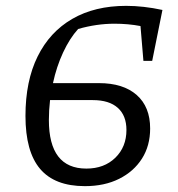

<svg xmlns="http://www.w3.org/2000/svg" viewBox="-20 -628 609 656"><path d="M270 8Q167 8 117 -51Q67 -110 67 -232Q67 -351 108.5 -435Q150 -519 227 -563.5Q304 -608 411 -608Q470 -608 535 -594L500 -420H470L460 -539Q418 -547 371 -547Q310 -547 247 -529Q218 -497 195.5 -448.5Q173 -400 161 -344H318Q401 -344 447 -303.5Q493 -263 493 -189Q493 -130 465 -86Q437 -42 387 -17Q337 8 270 8ZM147 -218Q147 -52 275 -52Q336 -52 374 -89Q412 -126 412 -184Q412 -233 382.5 -259.5Q353 -286 297 -286H151Q147 -251 147 -218Z"/></svg>

Font: Piazzolla SC
Style: Italic
Weight: 400
Italic angle: -11.3°
Designer: Juan Pablo del Peral
Foundry: Huerta Tipografica
Version: Version 1.330